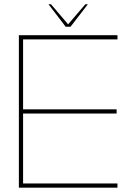

<svg xmlns="http://www.w3.org/2000/svg" viewBox="-20 -869 636 889"><path d="M523.9 -706.1V-686.5H86.9V-362.8H520V-343.3H86.9V-19.5H523.9V0H67.4V-706.1ZM375 -849.1H386.7L306.6 -745.1H284.2L204.6 -849.1H216.3L295.4 -756.3Z"/></svg>

Font: Fortheenas_01
Style: Regular
Weight: 100
Designer: Situjuh Nazara
Version: Version 1.10 September 8, 2014